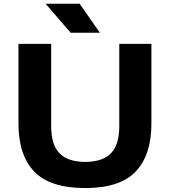

<svg xmlns="http://www.w3.org/2000/svg" viewBox="-20 -968 883 998"><path d="M423 9.5Q240 9.5 158 -76.2Q76 -162 76 -325.5V-740H246V-311.5Q246 -215 289.8 -170.8Q333.5 -126.5 423 -126.5Q512.5 -126.5 556.2 -170.8Q600 -215 600 -311.5V-740H767V-325.5Q767 -162 685.2 -76.2Q603.5 9.5 423 9.5ZM347 -798 217 -948.5H394L499 -798Z"/></svg>

Font: Encode Sans Expanded
Style: Bold
Weight: 700
Width: 7
Designer: Multiple Designers
Foundry: Impallari Type
Version: Version 3.000; ttfautohint (v1.8.3) -l 8 -r 50 -G 200 -x 14 